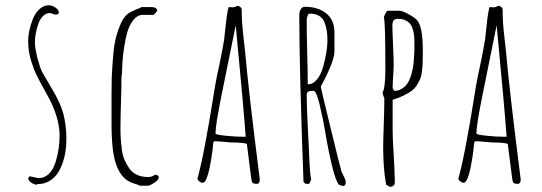

<svg xmlns="http://www.w3.org/2000/svg" viewBox="-20 -693 2071 733"><path d="M119.6 12.2 124.5 9.8Q148.9 9.8 168.5 -2Q187 -12.7 199 -30Q210.9 -47.4 219.7 -72.3Q233.4 -111.8 233.4 -162.1Q233.4 -192.9 230 -216.8Q226.1 -243.2 221.2 -261.2Q216.3 -279.3 206.5 -300.8Q197.3 -320.8 188 -337.4Q178.7 -354 165 -377L157.2 -390.1L139.6 -420.9L132.3 -439L127.4 -456.5Q122.1 -472.2 121.6 -476.6L118.2 -493.2Q113.3 -512.7 113.3 -532.2Q113.3 -563 125.5 -599.6Q131.8 -619.1 143.6 -631.1Q155.3 -643.1 170.4 -643.1Q174.8 -643.1 181.2 -640.1Q188 -637.2 191.4 -637.2Q204.6 -637.2 204.6 -645Q204.6 -655.3 191.7 -664.1Q178.7 -672.9 166.5 -672.9Q147 -672.9 130.9 -658.4Q114.7 -644 105.5 -620.6Q96.7 -598.6 92 -576.4Q87.4 -554.2 87.4 -536.1Q87.4 -496.1 100.1 -456.5Q108.9 -427.7 120.6 -404.3Q132.3 -380.9 153.3 -342.8L165 -321.8Q184.1 -287.1 195.8 -249Q207.5 -210.9 207.5 -173.8Q207.5 -126 192.9 -76.2Q184.6 -47.9 167.7 -30.5Q150.9 -13.2 128.4 -13.2Q121.6 -13.2 109.9 -16.6Q100.1 -19 92.3 -20L87.4 -12.2Q88.9 -2.9 98.4 3.7Q107.9 10.3 119.6 12.2ZM199.2 -640.1H198.2V-641.1Q199.2 -641.1 199.2 -640.1Z M585.9 -15.1Q585.9 -25.9 570.8 -25.9Q560.5 -17.1 545.9 -17.1Q522 -17.1 503.9 -25.1Q485.8 -33.2 474.6 -48.8Q462.9 -65.4 455.6 -82.3Q448.2 -99.1 445.3 -121.1Q442.4 -143.6 441.2 -161.1Q439.9 -178.7 439.9 -202.1Q439.9 -242.7 441.9 -302.7Q443.8 -362.8 443.8 -403.8L445.8 -409.2Q445.8 -429.2 447.3 -452.6Q448.7 -478.5 453.9 -512.7Q459 -546.9 466.3 -571.3Q475.1 -599.6 490.2 -617.9Q505.4 -636.2 524.9 -636.2H566.9L580.1 -650.9Q580.1 -653.3 579.1 -657.2Q578.6 -658.7 576.2 -661.1Q575.7 -661.6 571.8 -663.6Q570.8 -663.6 566.4 -665Q564.9 -665 564 -665.5L561 -666H521Q511.7 -661.1 496.1 -655.3Q478 -647.9 468.8 -641.1Q450.7 -627.4 438 -595.7Q425.3 -564.9 419.2 -534.2Q413.1 -503.4 410.2 -457.5Q407.2 -415.5 406.5 -393.3Q405.8 -371.1 405.8 -332V-217.8Q405.8 -180.7 407.7 -157.7Q412.1 -82.5 432.6 -43.5Q444.8 -21 458.5 -9.8Q472.2 1.5 491.2 7.3Q507.8 12.2 514.6 16.1H547.9Q560.5 11.2 573.2 1.7Q585.9 -7.8 585.9 -15.1Z M836.4 -151.4Q861.8 -148.9 873 -148.9Q904.3 -148.9 922.4 -144L939 -13.2Q940.4 -2.4 942.4 2Q944.3 6.3 948.7 7.6Q953.1 8.8 963.9 8.8Q971.7 4.4 971.7 -5.9V-8.8Q928.2 -352.1 916 -493.2L910.2 -545.9Q906.2 -580.1 904.5 -603.8Q902.8 -627.4 902.8 -655.8Q902.8 -662.1 897.2 -666.5Q891.6 -670.9 884.8 -670.9Q878.9 -665 866.7 -665Q862.8 -665 859.9 -665.5L853 -666Q850.6 -661.6 846.7 -636.2Q844.2 -622.6 841.8 -595.7L839.8 -579.6L835.9 -543Q831.1 -511.2 818.4 -450.2Q805.2 -390.6 800.8 -362.8L790 -296.9L784.2 -261.7Q780.8 -239.3 777.3 -221.2L766.1 -159.2Q752.4 -82 735.8 -18.1L734.9 -15.1L733.9 -12.2Q733.9 -6.3 740.7 -0.7Q747.6 4.9 753.9 4.9Q761.7 4.9 769 -12.2Q775.4 -28.8 780.8 -54.2Q789.6 -100.6 792 -126L793.9 -146Q794.4 -146.5 794.4 -147.5Q794.4 -148.4 794.9 -149.4Q795.4 -151.9 796.9 -152.8Q798.3 -153.8 801.8 -153.8Q811 -153.8 836.4 -151.4ZM825.7 -329.1Q828.1 -338.9 879.9 -596.2Q910.6 -275.9 918 -170.9H907.7Q879.9 -170.9 841.3 -174.8Q802.7 -178.7 802.7 -183.6Q802.7 -215.3 825.7 -329.1Z M1299.8 2.9Q1299.8 -5.9 1292 -21Q1286.6 -31.2 1285.2 -34.4Q1283.7 -37.6 1283.7 -38.1Q1280.8 -45.9 1242.7 -202.1Q1204.6 -358.4 1204.6 -361.8Q1204.6 -363.3 1217.8 -387.2Q1232.9 -416 1244.9 -447.3Q1256.8 -478.5 1256.8 -497.1V-569.8Q1256.8 -616.2 1225.8 -641.6Q1194.8 -667 1144.5 -667Q1135.3 -667 1129.9 -660.2Q1125 -653.8 1123.8 -647.5Q1122.6 -641.1 1122.6 -628.9Q1122.6 -432.1 1138.7 1L1146 8.8H1160.6L1168 -7.8Q1163.1 -24.4 1159.7 -112.8Q1150.9 -277.8 1150.9 -332Q1150.9 -346.2 1172.9 -346.2H1176.8Q1187.5 -346.2 1199.7 -295.9Q1212.9 -242.2 1222.7 -183.1Q1234.4 -112.8 1248.3 -56.9Q1262.2 -1 1273.9 12.2L1288.6 17.1Q1299.8 17.1 1299.8 2.9ZM1152.8 -494.1Q1150.9 -565.9 1150.9 -615.2Q1150.9 -624 1154.1 -632.6Q1157.2 -641.1 1162.6 -641.1Q1184.6 -641.1 1199 -632.1Q1213.4 -623 1219.7 -606Q1225.6 -589.4 1227.8 -574.2Q1230 -559.1 1230 -536.1Q1230 -518.6 1225.8 -492.7Q1221.7 -466.8 1213.9 -439Q1206.1 -409.7 1190.7 -390.4Q1175.3 -371.1 1156.7 -371.1L1154.8 -373Q1154.8 -422.4 1152.8 -494.1Z M1487.3 2Q1487.3 -25.9 1483.4 -95.2Q1479 -160.6 1479 -192.9V-312Q1502.4 -319.3 1520.5 -328.1Q1539.6 -337.4 1551.5 -346.2Q1563.5 -355 1571.3 -367.7Q1580.6 -382.3 1585 -393.6Q1589.4 -404.8 1591.3 -423.3Q1593.3 -441.9 1593.8 -459.7Q1594.2 -477.5 1594.2 -501Q1594.2 -596.7 1569.3 -619.1Q1555.2 -630.9 1535.2 -641.4Q1515.1 -651.9 1503.9 -651.9H1460Q1454.6 -651.9 1445.3 -627Q1451.2 -611.8 1451.2 -433.1Q1451.2 -357.9 1440.9 -340.8Q1440.9 -332 1447.3 -317.9Q1447.3 -280.3 1445.3 -225.1Q1442.9 -155.8 1442.9 -131.8Q1442.9 -49.3 1454.1 12.2L1468.3 20Q1487.3 20 1487.3 2ZM1480.5 -522.5Q1478 -575.2 1478 -594.2Q1478 -608.9 1482.7 -615Q1487.3 -621.1 1500 -621.1Q1516.6 -621.1 1528.3 -615.2Q1540 -609.4 1546.4 -601.1Q1552.7 -592.8 1556.6 -579.1Q1560.1 -566.4 1561 -555.7Q1562 -544.9 1562 -526.9V-500Q1560.5 -458 1556.2 -433.1Q1547.9 -391.1 1534.2 -372.6Q1525.4 -360.8 1512.9 -353.5Q1500.5 -346.2 1485.4 -346.2L1479 -356Q1479 -375 1481 -402.8Q1482.9 -430.7 1482.9 -450.2Q1482.9 -468.8 1480.5 -522.5Z M1832.5 -151.4Q1857.9 -148.9 1869.1 -148.9Q1900.4 -148.9 1918.5 -144L1935.1 -13.2Q1936.5 -2.4 1938.5 2Q1940.4 6.3 1944.8 7.6Q1949.2 8.8 1960 8.8Q1967.8 4.4 1967.8 -5.9V-8.8Q1924.3 -352.1 1912.1 -493.2L1906.2 -545.9Q1902.3 -580.1 1900.6 -603.8Q1898.9 -627.4 1898.9 -655.8Q1898.9 -662.1 1893.3 -666.5Q1887.7 -670.9 1880.9 -670.9Q1875 -665 1862.8 -665Q1858.9 -665 1856 -665.5L1849.1 -666Q1846.7 -661.6 1842.8 -636.2Q1840.3 -622.6 1837.9 -595.7L1835.9 -579.6L1832 -543Q1827.1 -511.2 1814.5 -450.2Q1801.3 -390.6 1796.9 -362.8L1786.1 -296.9L1780.3 -261.7Q1776.9 -239.3 1773.4 -221.2L1762.2 -159.2Q1748.5 -82 1731.9 -18.1L1731 -15.1L1730 -12.2Q1730 -6.3 1736.8 -0.7Q1743.7 4.9 1750 4.9Q1757.8 4.9 1765.1 -12.2Q1771.5 -28.8 1776.9 -54.2Q1785.6 -100.6 1788.1 -126L1790 -146Q1790.5 -146.5 1790.5 -147.5Q1790.5 -148.4 1791 -149.4Q1791.5 -151.9 1793 -152.8Q1794.4 -153.8 1797.9 -153.8Q1807.1 -153.8 1832.5 -151.4ZM1821.8 -329.1Q1824.2 -338.9 1876 -596.2Q1906.7 -275.9 1914.1 -170.9H1903.8Q1876 -170.9 1837.4 -174.8Q1798.8 -178.7 1798.8 -183.6Q1798.8 -215.3 1821.8 -329.1Z"/></svg>

Font: Amatica SC
Style: Regular
Weight: 400
Designer: Vernon Adams, Ben Nathan
Foundry: newtypography
Version: Version 2.001